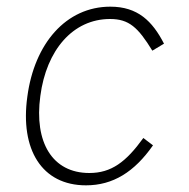

<svg xmlns="http://www.w3.org/2000/svg" viewBox="-20 -546 567 576"><path d="M311 -526C178 -526 83 -415 62 -256C40 -98 105 10 238 10C319 10 383 -30 439 -110L410 -132C358 -60 314 -27 248 -27C137 -27 82 -119 101 -258C119 -396 199 -489 310 -489C367 -489 394 -464 437 -394L472 -415C437 -483 393 -526 311 -526Z"/></svg>

Font: United Sans Thin
Style: Italic
Weight: 100
Italic angle: -8°
Designer: Pablo Impallari, Rodrigo Fuenzalida (Modified by Dan O. Williams)
Version: Version 1.000;PS 001.000;hotconv 1.0.88;makeotf.lib2.5.64775